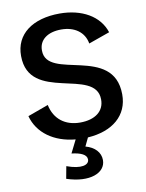

<svg xmlns="http://www.w3.org/2000/svg" viewBox="-100 -771 822 1080"><g transform="rotate(-10 311.0 -231.0)"><path d="M205 151 192 221C321 264 414 226 414 153C414 109 382 75 330 61L353 13C494 4 586 -71 585 -193C583 -474 183 -340 183 -513C182 -573 231 -611 310 -611C386 -611 441 -572 452 -506L573 -549C542 -646 442 -701 317 -701C162 -701 61 -628 62 -503C63 -236 462 -369 463 -185C464 -118 411 -77 325 -77C240 -77 179 -123 162 -206L44 -163C70 -64 161 1 283 12L246 86C298 92 332 107 332 135C332 167 286 181 205 151Z"/></g></svg>

Font: Ronzino Medium
Style: Regular
Weight: 500
Designer: Nunzio Mazzaferro
Foundry: Collletttivo
Version: Version 1.000;Glyphs 3.3 (3337)